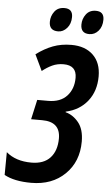

<svg xmlns="http://www.w3.org/2000/svg" viewBox="-75 -951 565 1000"><g transform="rotate(5 207.5 -451.0)"><path d="M264 -869Q264 -912 221 -912Q187 -912 169 -888Q151 -864 151 -834Q151 -788 198 -788Q224 -788 244 -810.5Q264 -833 264 -869ZM428 -869Q428 -912 385 -912Q352 -912 334 -888Q316 -864 316 -834Q316 -788 361 -788Q389 -788 408.5 -810.5Q428 -833 428 -869ZM371 -227Q371 -291 342 -326.5Q313 -362 274 -372V-375Q346 -391 387.5 -443.5Q429 -496 429 -573Q429 -644 387.5 -684Q346 -724 274 -724Q221 -724 177.5 -707.5Q134 -691 91 -659L131 -575Q156 -595 182.5 -607.5Q209 -620 242 -620Q310 -620 310 -555Q310 -497 276 -460Q242 -423 178 -423H121L98 -320H156Q251 -320 251 -233Q251 -169 217.5 -132Q184 -95 119 -95Q37 -95 -13 -138L-14 -19Q38 10 127 10Q236 10 303.5 -56Q371 -122 371 -227Z"/></g></svg>

Font: Noto Sans Display Condensed
Style: Bold Italic
Weight: 700
Width: 3
Designer: Monotype Design team
Foundry: Monotype Imaging Inc.
Version: 1.000